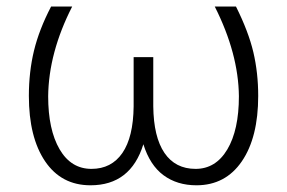

<svg xmlns="http://www.w3.org/2000/svg" viewBox="-20 -548 864 578"><path d="M197.3 -528.3Q126.5 -389.6 125 -258.3Q125 -157.7 159.4 -98.6Q193.8 -39.6 255.4 -39.6Q315.4 -39.6 348.4 -87.4Q381.3 -135.3 382.3 -227.5V-376H441.4V-228Q442.4 -135.7 475.1 -87.6Q507.8 -39.6 568.8 -39.6Q629.4 -39.6 664.3 -98.1Q699.2 -156.7 699.2 -258.3Q697.8 -387.2 626.5 -528.3H690.4Q728 -453.1 742.7 -390.9Q757.3 -328.6 757.3 -259.3Q757.3 -134.3 708 -62.3Q658.7 9.8 571.3 9.8Q513.2 9.8 472.2 -20.5Q431.2 -50.8 411.6 -113.8Q373.5 9.8 252.4 9.8Q164.6 9.8 115.7 -62.5Q66.9 -134.8 66.9 -259.3Q66.9 -331.5 82.3 -395.3Q97.7 -459 133.8 -528.3Z"/></svg>

Font: RobotoInd Light
Style: Regular
Weight: 300
Designer: Google
Version: Version 2.001151; 2014